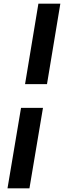

<svg xmlns="http://www.w3.org/2000/svg" viewBox="-20 -810 360 1050"><path d="M117 -350 190 -790H310L237 -350ZM21 220 95 -220H215L141 220Z"/></svg>

Font: Figtree Light ExtraBold
Style: Italic
Weight: 800
Italic angle: -9.5°
Version: Version 2.001;gftools[0.9.30]